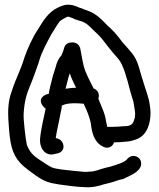

<svg xmlns="http://www.w3.org/2000/svg" viewBox="-20 -664 678 820"><path d="M568 65V64H569C572 61 583 51 583 34C583 15 567 2 550 2C533 2 524 14 520 19C507 31 477 40 450 48L429 53C405 59 386 69 363 69H361C355 70 351 70 341 70C321 68 263 63 244 60C206 54 204 55 171 33C127 4 113 -3 95 -44C90 -64 79 -155 81 -179C84 -229 93 -261 108 -297C122 -329 134 -366 146 -399V-400C158 -443 179 -479 199 -517L219 -549C226 -560 230 -567 236 -574C239 -577 264 -592 270 -593C274 -593 280 -590 289 -587C302 -580 315 -577 331 -572C357 -562 370 -542 396 -519C419 -498 440 -464 464 -437L485 -413C507 -388 523 -326 535 -279C540 -260 545 -246 550 -229L554 -204C555 -195 557 -186 557 -182C557 -175 557 -169 556 -166V-163C556 -159 554 -157 553 -154V-152C548 -134 538 -125 512 -125H509C501 -124 467 -122 455 -122C449 -122 445 -123 438 -122C436 -129 435 -138 433 -146C428 -183 411 -213 400 -243C406 -259 400 -279 380 -286C367 -311 353 -339 343 -364C335 -386 330 -419 325 -445L322 -461H321C317 -476 303 -483 288 -483C275 -483 260 -478 255 -462L254 -461V-460C252 -450 244 -430 242 -427C221 -405 219 -377 211 -356C204 -337 200 -314 195 -297C192 -286 190 -274 188 -263C180 -262 174 -259 174 -259C139 -241 158 -212 175 -200C167 -160 155 -115 151 -70C149 -40 164 -6 198 -4C204 -4 210 -5 216 -7L226 -9C241 -12 256 -26 250 -47C247 -60 236 -72 218 -74C221 -98 229 -130 233 -152L243 -202V-203C244 -207 243 -209 244 -213L256 -218C270 -222 285 -223 302 -223C312 -223 325 -222 338 -221V-220L339 -218V-217C351 -193 363 -163 368 -137C372 -99 381 -58 418 -39C437 -27 460 -34 467 -56C482 -56 502 -57 516 -59C532 -59 552 -65 565 -70C607 -87 623 -134 623 -184C623 -195 621 -205 620 -213C616 -246 606 -269 598 -295C595 -305 590 -320 584 -340C571 -385 565 -415 535 -447C521 -465 507 -477 494 -495V-496L470 -525C460 -536 451 -544 440 -554C417 -577 394 -605 353 -619C343 -622 336 -625 330 -628L327 -629C315 -631 301 -643 273 -644C260 -645 245 -640 228 -632C185 -612 163 -572 143 -540C118 -502 99 -460 83 -415V-414C70 -369 46 -325 31 -277C11 -224 13 -178 19 -107C25 -33 38 9 82 47C93 56 109 69 132 85C171 112 189 117 234 124C254 127 313 135 337 135C368 138 400 132 424 123L445 118C467 113 486 104 503 101H505C523 92 553 80 568 65ZM273 -336 278 -351C285 -329 295 -310 305 -289H302C287 -289 274 -287 260 -285C264 -300 269 -321 273 -336Z"/></svg>

Font: Stray Cat
Style: ExBd
Weight: 800
Version: Version 1.0